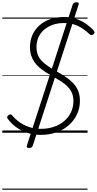

<svg xmlns="http://www.w3.org/2000/svg" viewBox="-20 -1164 850 1684"><path d="M338 19Q280 19 233 5Q186 -9 149.5 -30.5Q113 -52 87.5 -77Q62 -102 47 -123Q41 -132 43 -139Q45 -146 54 -153Q65 -162 72.5 -161Q80 -160 85 -153Q110 -123 146 -96Q182 -69 230.5 -51.5Q279 -34 338 -34Q400 -34 452 -51.5Q504 -69 542.5 -101.5Q581 -134 602.5 -179Q624 -224 624 -279Q624 -318 611 -348.5Q598 -379 574 -403.5Q550 -428 516 -450Q482 -472 440 -496Q409 -513 380 -531.5Q351 -550 326 -571.5Q301 -593 282.5 -619Q264 -645 253.5 -677.5Q243 -710 243 -751Q243 -809 264.5 -857.5Q286 -906 326 -941.5Q366 -977 420.5 -996Q475 -1015 541 -1015Q597 -1015 645 -999.5Q693 -984 732.5 -956.5Q772 -929 803 -894Q811 -885 809.5 -878Q808 -871 799 -863Q791 -856 783 -856Q775 -856 766 -863Q738 -891 704.5 -913.5Q671 -936 631 -949Q591 -962 539 -962Q488 -962 444.5 -947Q401 -932 368.5 -904.5Q336 -877 318 -838.5Q300 -800 300 -752Q300 -713 311.5 -683.5Q323 -654 345.5 -630.5Q368 -607 400 -585Q432 -563 473 -540Q514 -517 551.5 -492.5Q589 -468 618.5 -438Q648 -408 664.5 -369.5Q681 -331 681 -280Q681 -215 655 -160.5Q629 -106 583 -65.5Q537 -25 474.5 -3Q412 19 338 19ZM235 134Q209 134 215 115L618 -1125Q625 -1144 651 -1144Q677 -1144 670 -1125L267 115Q261 134 235 134ZM0 490H748V500H0ZM0 -20H748V0H0ZM0 -505H748V-500H0ZM0 -1010H748V-1000H0Z"/></svg>

Font: Playwrite AU VIC Guides
Style: Regular
Weight: 400
Designer: Veronika Burian, José Scaglione
Foundry: TypeTogether
Version: Version 1.003